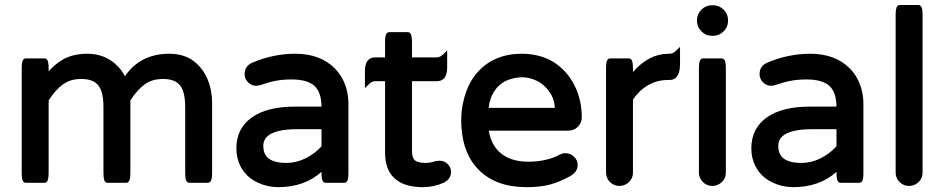

<svg xmlns="http://www.w3.org/2000/svg" viewBox="-20 -734 3802 773"><path d="M482.9 -427.2Q545.4 -517.6 661.1 -517.6Q720.7 -517.6 759.3 -488.3Q796.4 -460.4 815.2 -415.8Q834 -371.1 834 -320.3V-39.1Q834 -14.6 829.1 -5.9Q826.7 -1 822.3 1Q819.8 2 817.4 2H742.2Q736.8 2 732.9 -2Q729 -5.9 727.3 -14.9Q725.6 -23.9 725.6 -39.1V-302.7Q725.6 -370.6 700.7 -395Q680.2 -416 635.7 -416Q591.8 -416 562 -394Q531.7 -371.6 504.9 -329.6V-39.1Q504.9 -23.9 502.9 -15.1Q501 -5.9 497.1 -2Q493.7 2 488.3 2H413.1Q407.7 2 403.8 -2Q399.9 -5.9 398.2 -14.9Q396.5 -23.9 396.5 -39.1V-302.7Q396.5 -370.6 371.6 -395Q351.1 -416 306.9 -416Q262.7 -416 232.9 -394Q202.6 -371.6 175.8 -329.6V-39.1Q175.8 -23.9 173.8 -14.6Q171.4 -0.5 161.6 1.5Q160.6 2 159.2 2H84Q78.6 2 74.7 -2Q70.8 -5.9 69.1 -14.9Q67.4 -23.9 67.4 -39.1V-458Q67.4 -473.1 69.1 -482.2Q70.8 -491.2 74.7 -495.1Q78.6 -499 84 -499H159.2Q164.6 -499 168.5 -495.1Q172.4 -491.2 174.1 -482.2Q175.8 -473.1 175.8 -458V-446.8Q201.2 -475.6 231.9 -493.7Q272.9 -517.6 332 -517.6Q403.8 -517.6 452.6 -468.8Q471.2 -450.2 482.9 -427.2Z M1274.4 -213.9H1177.7Q1130.9 -213.9 1100.1 -206.1Q1069.3 -198.2 1054.7 -183.6Q1040 -168.9 1040 -146.5Q1040 -117.2 1056.2 -100.6Q1079.1 -78.1 1133.8 -78.1Q1173.8 -78.1 1211.4 -97.2Q1248 -115.7 1274.4 -145ZM931.6 -136.7Q931.6 -217.3 994.6 -261.7Q1055.7 -304.7 1166 -304.7H1274.4Q1273.9 -361.8 1246.6 -387.7Q1218.3 -414.1 1153.3 -414.1Q1119.1 -414.1 1091.6 -408.9Q1064 -403.8 1025.4 -390.6L1011.2 -388.7H1010.7Q992.7 -388.7 978.8 -402.6Q964.8 -416.5 964.8 -435.5Q964.8 -468.8 996.6 -481.9Q1080.1 -517.6 1168.9 -517.6Q1269 -517.6 1327.6 -459Q1346.7 -439.9 1359.4 -415.5Q1382.8 -370.1 1382.8 -315.4V-39.1Q1382.8 -23.9 1381.6 -17.3Q1380.4 -10.7 1379.2 -7.6Q1377.9 -4.4 1376 -2.7Q1374 -1 1372.6 0Q1369.6 2 1366.2 2H1291Q1285.6 2 1281.7 -2Q1277.8 -5.9 1276.1 -14.9Q1274.4 -23.9 1274.4 -39.1V-42Q1205.1 19.5 1100.6 19.5Q1056.6 19.5 1017.6 1Q971.2 -20.5 948.2 -64.5Q931.6 -97.2 931.6 -136.7Z M1795.9 -41.5Q1795.9 -14.2 1767.6 1Q1727.5 19.5 1682.6 19.5Q1603.5 19.5 1565.4 -19Q1530.3 -53.7 1530.3 -119.1V-407.2H1490.2Q1477.1 -407.2 1464.4 -394L1449.2 -379.4V-448.2Q1449.2 -479 1462.9 -492.7Q1473.1 -502.9 1490.2 -502.9H1530.3V-563.5Q1530.3 -578.6 1531.5 -585.2Q1532.7 -591.8 1533.9 -595Q1535.2 -598.1 1538.3 -601.3Q1541.5 -604.5 1546.9 -604.5H1622.1Q1629.9 -604.5 1633.8 -596.7Q1638.7 -587.9 1638.7 -563.5V-502.9H1739.3Q1752.4 -503.4 1765.1 -516.1L1780.3 -530.8V-461.9Q1780.3 -431.2 1766.6 -417.5Q1756.3 -407.2 1739.3 -407.2H1638.7V-127Q1638.7 -100.1 1648.9 -89.8L1650.9 -87.9Q1664.1 -78.1 1692.4 -78.1Q1711.4 -78.1 1729.5 -84L1730 -84.5Q1743.2 -86.9 1751 -86.9Q1769 -86.9 1782.5 -73.5Q1795.9 -60.1 1795.9 -41.5Z M2213.9 -300.3Q2213.9 -300.8 2213.9 -301.5Q2213.9 -302.2 2213.9 -302.7Q2210.4 -339.4 2191.9 -364.3Q2171.9 -393.6 2142.1 -408.2Q2112.3 -422.9 2081.5 -422.9Q2050.8 -422.9 2018.1 -409.2Q1986.3 -393.6 1967.8 -363.3Q1951.2 -335.9 1947.3 -299.8H2210.9Q2212.9 -299.8 2213.9 -300.3ZM1837.9 -221.7Q1836.9 -234.9 1836.9 -241.9Q1836.9 -249 1836.9 -249Q1836.9 -283.2 1843.3 -315.9Q1865.7 -428.2 1946.3 -481Q2002.4 -517.6 2080.1 -517.6Q2154.8 -517.6 2210.9 -482.9Q2263.7 -448.2 2293 -390.1Q2322.3 -332 2322.3 -261.7Q2322.3 -239.3 2306.6 -223.6Q2291 -208 2267.6 -208H1947.8Q1957.5 -149.4 1995.6 -117.7Q2036.6 -83 2107.4 -83Q2145.5 -83 2178 -90.8Q2210.4 -98.6 2235.4 -112.3Q2244.1 -117.2 2256.8 -117.2Q2277.3 -117.2 2292 -102.1Q2305.7 -88.9 2305.7 -69.8Q2305.7 -41.5 2274.9 -24.4Q2232.9 -1.5 2194.6 9Q2156.2 19.5 2099.6 19.5Q1975.6 19.5 1906.2 -51.3Q1844.7 -114.3 1837.9 -221.7Z M2528.3 -443.8Q2592.3 -517.6 2671.9 -517.6H2676.8Q2689.9 -517.6 2702.6 -530.8L2717.8 -545.4V-476.6Q2717.8 -437.5 2702.1 -422.4Q2692.4 -412.1 2676.8 -412.1H2669.9Q2614.3 -412.1 2570.3 -378.4Q2546.9 -360.4 2528.3 -333V-39.1Q2528.3 -14.2 2508.3 2.4Q2493.2 14.6 2473.6 14.6Q2451.7 14.6 2435.8 -1.2Q2419.9 -17.1 2419.9 -39.1V-458Q2419.9 -473.1 2421.6 -482.2Q2423.3 -491.2 2427.2 -495.1Q2431.2 -499 2436.5 -499H2511.7Q2517.1 -499 2521 -495.1Q2524.9 -491.2 2526.6 -482.2Q2528.3 -473.1 2528.3 -458Z M2793.9 -39.1V-458Q2793.9 -473.1 2795.7 -482.2Q2797.4 -491.2 2801.3 -495.1Q2805.2 -499 2810.5 -499H2885.7Q2891.1 -499 2895 -495.1Q2898.9 -491.2 2900.6 -482.2Q2902.3 -473.1 2902.3 -458V-39.1Q2902.3 -14.2 2882.3 2.4Q2867.2 14.6 2847.7 14.6Q2825.7 14.6 2809.8 -1.2Q2793.9 -17.1 2793.9 -39.1ZM2786.1 -649.4V-653.3Q2786.1 -677.2 2804 -695.1Q2821.8 -712.9 2845.7 -712.9H2851.6Q2875.5 -712.9 2893.3 -695.1Q2911.1 -677.2 2911.1 -653.3V-649.4Q2911.1 -625.5 2893.3 -607.7Q2875.5 -589.8 2851.6 -589.8H2845.7Q2821.8 -589.8 2804 -607.7Q2786.1 -625.5 2786.1 -649.4Z M3347.7 -213.9H3251Q3204.1 -213.9 3173.3 -206.1Q3142.6 -198.2 3127.9 -183.6Q3113.3 -168.9 3113.3 -146.5Q3113.3 -117.2 3129.4 -100.6Q3152.3 -78.1 3207 -78.1Q3247.1 -78.1 3284.7 -97.2Q3321.3 -115.7 3347.7 -145ZM3004.9 -136.7Q3004.9 -217.3 3067.9 -261.7Q3128.9 -304.7 3239.3 -304.7H3347.7Q3347.2 -361.8 3319.8 -387.7Q3291.5 -414.1 3226.6 -414.1Q3192.4 -414.1 3164.8 -408.9Q3137.2 -403.8 3098.6 -390.6L3084.5 -388.7H3084Q3065.9 -388.7 3052 -402.6Q3038.1 -416.5 3038.1 -435.5Q3038.1 -468.8 3069.8 -481.9Q3153.3 -517.6 3242.2 -517.6Q3342.3 -517.6 3400.9 -459Q3419.9 -439.9 3432.6 -415.5Q3456.1 -370.1 3456.1 -315.4V-39.1Q3456.1 -23.9 3454.8 -17.3Q3453.6 -10.7 3452.4 -7.6Q3451.2 -4.4 3449.2 -2.7Q3447.3 -1 3445.8 0Q3442.9 2 3439.5 2H3364.3Q3358.9 2 3355 -2Q3351.1 -5.9 3349.4 -14.9Q3347.7 -23.9 3347.7 -39.1V-42Q3278.3 19.5 3173.8 19.5Q3129.9 19.5 3090.8 1Q3044.4 -20.5 3021.5 -64.5Q3004.9 -97.2 3004.9 -136.7Z M3585.9 -39.1V-672.9Q3585.9 -688 3587.2 -694.6Q3588.4 -701.2 3589.6 -704.3Q3590.8 -707.5 3594 -710.7Q3597.2 -713.9 3602.5 -713.9H3677.7Q3684.6 -713.9 3689 -707Q3694.3 -699.2 3694.3 -672.9V-39.1Q3694.3 -14.2 3674.3 2.4Q3659.2 14.6 3639.6 14.6Q3617.7 14.6 3601.8 -1.2Q3585.9 -17.1 3585.9 -39.1Z"/></svg>

Font: YuPearl-SemiBold
Style: SemiBold
Weight: 600
Designer: Max Yao
Foundry: Max-Everyday
Version: Version 1.011; ttfautohint (v1.8.3)